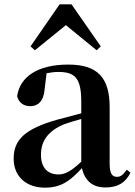

<svg xmlns="http://www.w3.org/2000/svg" viewBox="-20 -850 625 886"><path d="M466 15C522 15 558 -5 582 -53L565 -67C547 -41 535 -34 520 -34C498 -34 486 -48 486 -95V-356C486 -494 428 -552 295 -552C154 -552 72 -496 59 -406C67 -376 89 -360 120 -360C154 -360 182 -382 186 -439L195 -512C215 -516 232 -518 250 -518C327 -518 355 -488 355 -381V-327L245 -298C93 -255 43 -204 43 -118C43 -34 103 16 187 16C263 16 304 -16 358 -74C371 -18 405 15 466 15ZM426 -618 445 -636 310 -830H255L121 -636L141 -618L284 -734ZM355 -104C306 -57 277 -45 250 -45C201 -45 169 -75 169 -136C169 -203 206 -248 277 -277C297 -284 325 -293 355 -301Z"/></svg>

Font: Noto Serif CJK KR
Style: Bold
Weight: 700
Designer: Ryoko NISHIZUKA 西塚涼子 (kana & ideographs); Frank Grießhammer (Latin, Greek & Cyrillic); Wenlong ZHANG 张文龙 (bopomofo); San
Foundry: Adobe
Version: Version 2.001;hotconv 1.1.0;makeotfexe 2.6.0